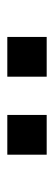

<svg xmlns="http://www.w3.org/2000/svg" viewBox="164 -874 145 512"><g transform="rotate(-90 236.0 -618.5)"><path d="M287 -566V-671H393V-566ZM79 -566V-671H185V-566ZM131.5 -613H131V-623H131.5ZM340.5 -613H340V-623H340.5Z"/></g></svg>

Font: Tourney Thin Black
Style: Regular
Weight: 900
Version: Version 1.015